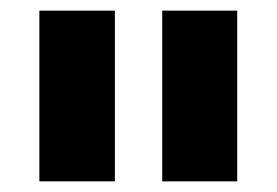

<svg xmlns="http://www.w3.org/2000/svg" viewBox="-20 -720 520 361"><path d="M285 -379V-700H426V-379ZM54 -379V-700H196V-379Z"/></svg>

Font: MuseoModerno SemiBold
Style: Bold
Weight: 700
Version: Version 1.001